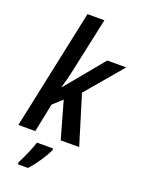

<svg xmlns="http://www.w3.org/2000/svg" viewBox="-178 -841 852 1142"><g transform="rotate(20 247.5 -269.5)"><path d="M9 0H116L153 -181L211 -234L277 0H394L299 -310L495 -541H375L175 -299H173C182 -330 195 -375 205 -426L277 -760H170ZM86 221H150C188 180 234 112 251 71V61H149C136 104 105 172 86 208Z"/></g></svg>

Font: Noto Sans Display SemiCondensed Medium
Style: Italic
Weight: 500
Width: 4
Italic angle: -12°
Designer: Monotype Design Team
Foundry: Monotype Imaging Inc.
Version: Version 1.900